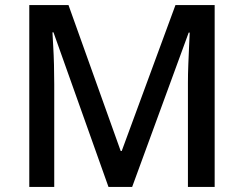

<svg xmlns="http://www.w3.org/2000/svg" viewBox="-20 -734 958 754"><path d="M406 0 190 -607H186Q187 -586 189 -552.5Q191 -519 192 -480Q193 -441 193 -403V0H95V-714H249L454 -141H458L669 -714H823V0H718V-409Q718 -443 719.5 -480.5Q721 -518 722.5 -551Q724 -584 725 -606H721L499 0Z"/></svg>

Font: Noto Sans Bengali Medium
Style: Regular
Weight: 500
Designer: Jelle Bosma - Monotype Design Team
Foundry: Monotype Imaging Inc.
Version: Version 2.003; ttfautohint (v1.8.4.7-5d5b)